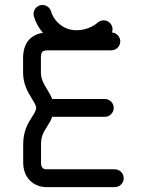

<svg xmlns="http://www.w3.org/2000/svg" viewBox="-20 -768 582 788"><path d="M451.2 -73.2H171.4C155.8 -73.2 148.4 -81.1 148.4 -100.6V-176.3C148.4 -207.5 158.2 -225.1 171.4 -245.6C181.2 -260.7 189 -273.9 194.3 -288.6H410.2C430.2 -288.6 446.8 -305.2 446.8 -325.2C446.8 -345.2 430.2 -361.8 410.2 -361.8H194.3C188.5 -376.5 179.2 -391.6 169.4 -407.7C157.7 -427.2 147.9 -445.3 147.9 -471.2V-528.8C147.9 -555.7 152.8 -561.5 178.7 -561.5H437C457 -561.5 473.6 -578.1 473.6 -598.1C473.6 -617.2 458.5 -633.3 439.5 -634.8C440.9 -638.7 441.9 -643.1 441.9 -647.9C441.9 -668 425.3 -684.6 405.3 -684.6C396 -684.6 386.7 -680.7 380.9 -675.3C352.5 -649.4 300.8 -635.7 260.3 -648.9C225.6 -660.2 198.7 -689 189.5 -721.2C185.1 -736.3 170.9 -747.6 154.3 -747.6C134.3 -747.6 117.7 -731 117.7 -710.9C117.7 -707.5 118.2 -704.1 119.1 -700.7C126.5 -675.8 139.2 -652.8 156.2 -633.3C103.5 -625.5 74.7 -588.9 74.7 -528.8V-471.2C74.7 -424.8 93.3 -392.1 106.9 -369.6C120.1 -348.1 128.4 -334 128.4 -326.2C128.4 -315.4 121.6 -303.7 109.9 -285.6C94.7 -262.2 75.2 -229 75.2 -176.3V-100.6C75.2 -38.1 117.7 0 171.4 0H451.2C471.2 0 487.8 -16.6 487.8 -36.6C487.8 -56.6 471.2 -73.2 451.2 -73.2Z"/></svg>

Font: Velvelyne
Style: Regular
Weight: 400
Designer: Manon Van der Borght et Mariel Nils
Foundry: Velvetyne
Version: Version 1.070;Glyphs 3.3.1 (3343)